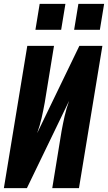

<svg xmlns="http://www.w3.org/2000/svg" viewBox="-20 -972 558 992"><path d="M0 0 121 -735H259L211 -441Q204 -402 195 -362.5Q186 -323 172 -284L390 -735H509L388 0H250L298 -294Q305 -333 314 -372.5Q323 -412 337 -451L119 0ZM496 -818H363L385 -952H518ZM296 -818H163L185 -952H318Z"/></svg>

Font: Iosevka SS04 Heavy Oblique
Style: Regular
Weight: 900
Italic angle: -9°
Monospace: yes
Designer: Belleve Invis
Foundry: Belleve Invis
Version: Version 19.0.0; ttfautohint (v1.8.4)